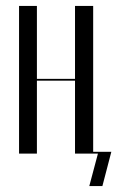

<svg xmlns="http://www.w3.org/2000/svg" viewBox="-20 -516 394 645"><path d="M44 -496V0H104V-245H232V0H309L280 109H324L354 -6H293V-496H232V-251H104V-496Z"/></svg>

Font: Moniqa Display
Style: Regular
Weight: 400
Designer: Rajesh Rajput
Foundry: Rajesh Rajput
Version: Version 1.000